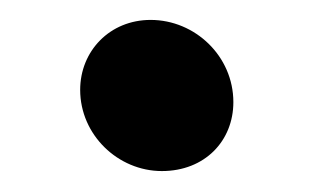

<svg xmlns="http://www.w3.org/2000/svg" viewBox="-20 -308 310 188"><path d="M138.5 -140.5C180.5 -140.5 208.5 -170 208.5 -208C208.5 -253 171 -288.5 127.5 -288.5C87.5 -288.5 58.5 -258 58.5 -220C58.5 -176 95.5 -140.5 138.5 -140.5Z"/></svg>

Font: Font.Observer
Style: Regular
Weight: 500
Italic angle: 9°
Version: Version 1.001;FEAKit 1.0